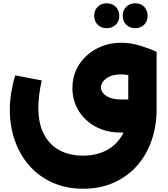

<svg xmlns="http://www.w3.org/2000/svg" viewBox="-20 -809 1028 1172"><path d="M488 343Q383 343 300 305.5Q217 268 159 202Q101 136 70.5 48.5Q40 -39 40 -140Q40 -193 49 -247Q58 -301 73 -349L235 -318Q224 -270 219 -228Q214 -186 214 -151Q214 -55 248 10Q282 75 343 108Q404 141 486 141Q570 141 632 107.5Q694 74 728.5 11Q763 -52 763 -141V-519L936 -493V-141Q936 -40 905.5 48Q875 136 817 202Q759 268 675.5 305.5Q592 343 488 343ZM717 0Q628 0 561.5 -37Q495 -74 458.5 -135.5Q422 -197 422 -271Q422 -331 444.5 -381Q467 -431 508 -468.5Q549 -506 602.5 -527Q656 -548 718 -548Q778 -548 835 -530.5Q892 -513 936 -493L866 -314Q779 -355 718 -355Q680 -355 653 -343.5Q626 -332 611 -313.5Q596 -295 596 -275Q596 -257 609.5 -240.5Q623 -224 650 -213Q677 -202 717 -202H881V0ZM805 -637Q772 -637 750.5 -658Q729 -679 729 -712Q729 -746 750.5 -767.5Q772 -789 805 -789Q839 -789 860 -767.5Q881 -746 881 -712Q881 -679 860 -658Q839 -637 805 -637ZM631 -637Q598 -637 576.5 -658Q555 -679 555 -712Q555 -746 576.5 -767.5Q598 -789 631 -789Q665 -789 686.5 -767.5Q708 -746 708 -712Q708 -679 686.5 -658Q665 -637 631 -637Z"/></svg>

Font: Alexandria ExtraBold
Style: Regular
Weight: 800
Designer: Mohamed Gaber
Foundry: Kief Type Foundry
Version: Version 5.100